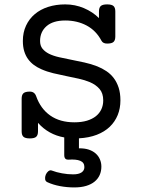

<svg xmlns="http://www.w3.org/2000/svg" viewBox="-20 -610 640 861"><path d="M268.1 6.3Q197.3 -6.3 150.4 -59.1V-21Q150.4 -3.9 142.3 3.4Q134.3 10.7 113.8 10.7Q93.3 10.7 85.2 3.4Q77.1 -3.9 77.1 -21V-167.5Q77.1 -184.6 85.2 -191.9Q93.3 -199.2 113.8 -199.2Q134.8 -199.2 142.1 -178.7Q162.1 -122.1 205.6 -91.8Q249 -61.5 313.5 -61.5Q345.7 -61.5 369.9 -68.8Q394 -76.2 410.2 -89.1Q426.3 -102.1 434.6 -120.1Q442.9 -138.2 442.9 -159.7Q442.9 -191.9 426.5 -210.9Q410.2 -230 382.8 -241.7Q360.4 -251 333 -257.1Q305.7 -263.2 276.6 -269Q247.6 -274.9 218.8 -281.7Q189.9 -288.6 165 -299.8Q147 -307.6 131.8 -318.8Q116.7 -330.1 105.7 -345.2Q94.7 -360.4 88.6 -380.4Q82.5 -400.4 82.5 -426.3Q82.5 -464.4 96.7 -494.9Q110.8 -525.4 136 -546.6Q161.1 -567.9 196 -579.1Q231 -590.3 272.5 -590.3Q316.9 -590.3 356.4 -573.5Q396 -556.6 423.8 -528.8V-558.6Q423.8 -575.7 431.9 -583Q439.9 -590.3 460.4 -590.3Q481 -590.3 489 -583Q497.1 -575.7 497.1 -558.6V-446.3Q497.1 -429.2 489 -421.9Q481 -414.6 460.4 -414.6Q441.9 -414.6 435.1 -427.2Q411.1 -472.7 368.7 -495.4Q326.2 -518.1 272.5 -518.1Q217.8 -518.1 188.7 -492.7Q159.7 -467.3 159.7 -426.3Q159.7 -405.3 170.4 -391.8Q181.2 -378.4 199.2 -369.1Q218.8 -359.4 244.9 -353.5Q271 -347.7 299.8 -342Q328.6 -336.4 358.6 -329.8Q388.7 -323.2 416 -312.5Q438 -303.7 457 -291Q476.1 -278.3 490 -260Q503.9 -241.7 512 -217Q520 -192.4 520 -159.7Q520 -124 507.8 -94Q495.6 -64 472.2 -41.5Q448.7 -19 414.1 -5.6Q379.4 7.8 334 10.3V55.2Q359.4 54.7 378.2 61Q397 67.4 409.4 78.6Q421.9 89.8 428.2 105Q434.6 120.1 434.6 137.2Q434.6 157.7 427 174.8Q419.4 191.9 404.3 204.3Q389.2 216.8 366.5 223.6Q343.8 230.5 313 230.5Q280.3 230.5 249 224.6Q217.8 218.8 192.4 207Q183.6 203.1 182.4 193.4Q181.2 183.6 185.1 173.8Q189 164.1 196.8 157.7Q204.6 151.4 213.9 155.3Q232.9 162.6 258.1 167.2Q283.2 171.9 308.1 171.9Q332.5 171.9 345.5 163.3Q358.4 154.8 358.4 139.2Q358.4 118.7 339.8 111.1Q321.3 103.5 287.6 106Q284.2 106 280.8 105.5Q277.3 105 274.4 102.8Q271.5 100.6 269.8 96.4Q268.1 92.3 268.1 85.4Z"/></svg>

Font: Courier Prime
Style: Regular
Weight: 400
Designer: Alan Dague-Greene
Foundry: Quote-Unquote Apps
Version: Version 1.203